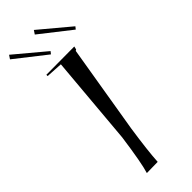

<svg xmlns="http://www.w3.org/2000/svg" viewBox="-237 -717 739 739"><g transform="rotate(-45 132.0 -347.5)"><path d="M258 -583 133 -681 143 -696 266 -593ZM123 -583 -2 -681 8 -696 131 -593ZM121 0 61 1Q74 -40 91 -163L123 -529L55 -533V-540L208 -541L205 -528L200 -525L140 -164Q124 -56 121 0Z"/></g></svg>

Font: Kleymissky
Style: Regular
Weight: 500
Italic angle: -8°
Designer: gluk
Foundry: gluk
Version: Version 0.283